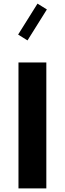

<svg xmlns="http://www.w3.org/2000/svg" viewBox="-20 -1040 358 1060"><path d="M235.8 0V-695.3H82V0ZM187 -1020 80.1 -849.1 131.8 -816.9 238.8 -987.8Z"/></svg>

Font: Estedad-VF-FD Black
Style: Regular
Weight: 900
Designer: Amin Abedi
Version: Version 4.000